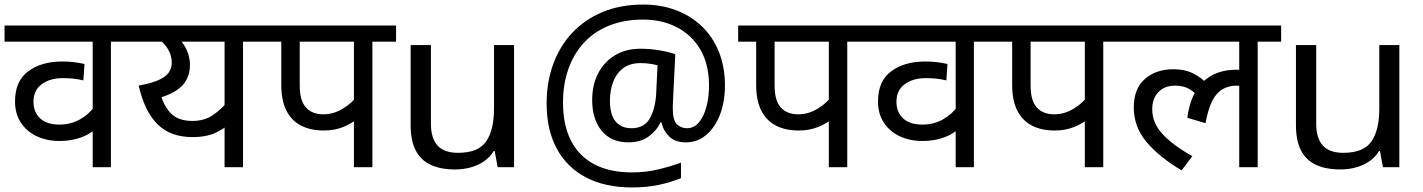

<svg xmlns="http://www.w3.org/2000/svg" viewBox="-20 -734 6249 843"><path d="M570 -551H467V0H387V-198L414 -182Q384 -149 340 -132Q296 -115 241 -115Q186 -115 142 -135.5Q98 -156 72 -195Q46 -234 46 -289Q46 -378 104 -421Q162 -464 253 -464Q281 -464 305.5 -461Q330 -458 351 -453L346 -381Q325 -386 303.5 -388.5Q282 -391 256 -391Q200 -391 163.5 -364.5Q127 -338 127 -287Q127 -242 156 -214.5Q185 -187 241 -187Q290 -187 330.5 -209.5Q371 -232 397 -269L387 -220V-551H0V-622H570Z M1150 -622V-551H1047V0H966V-216L989 -191Q960 -166 921.5 -149Q883 -132 826 -132Q729 -132 672 -188Q615 -244 589 -358Q666 -372 700 -395.5Q734 -419 734 -459Q734 -491 717 -519Q700 -547 672 -566L715 -551H556V-622ZM731 -551 759 -572Q787 -544 800.5 -513Q814 -482 814 -450Q814 -397 784 -362.5Q754 -328 689 -307Q707 -255 738.5 -229Q770 -203 825 -203Q878 -203 916 -229.5Q954 -256 981 -290L966 -239V-551Z M1615 -551V0H1534V-244L1553 -217Q1528 -193 1488.5 -177Q1449 -161 1402 -161Q1343 -161 1301 -183Q1259 -205 1237 -249.5Q1215 -294 1215 -360V-551H1136V-622H1719V-551ZM1534 -551H1296V-357Q1296 -314 1308 -286.5Q1320 -259 1343.5 -245.5Q1367 -232 1400 -232Q1444 -232 1484.5 -256.5Q1525 -281 1550 -315L1534 -263Z M2237 -536V0H2165L2152 -71H2148Q2131 -43 2104 -25Q2077 -7 2045 1.5Q2013 10 1978 10Q1914 10 1870.5 -10.5Q1827 -31 1805 -74Q1783 -117 1783 -185V-536H1872V-191Q1872 -127 1901 -95Q1930 -63 1991 -63Q2080 -63 2114.5 -113Q2149 -163 2149 -257V-536Z M3163 -357Q3163 -311 3152.5 -267Q3142 -223 3120 -187.5Q3098 -152 3066 -130.5Q3034 -109 2990 -109Q2944 -109 2917.5 -135.5Q2891 -162 2885 -196H2880Q2862 -159 2827 -134Q2792 -109 2739 -109Q2663 -109 2621.5 -160Q2580 -211 2580 -295Q2580 -361 2606 -411.5Q2632 -462 2679.5 -491Q2727 -520 2792 -520Q2836 -520 2878.5 -512.5Q2921 -505 2945 -496L2935 -293Q2934 -275 2934 -267.5Q2934 -260 2934 -257Q2934 -205 2952.5 -188Q2971 -171 2996 -171Q3027 -171 3048.5 -196.5Q3070 -222 3081.5 -264.5Q3093 -307 3093 -358Q3093 -451 3055.5 -515.5Q3018 -580 2952.5 -614Q2887 -648 2804 -648Q2719 -648 2653 -621Q2587 -594 2542.5 -545Q2498 -496 2475 -429.5Q2452 -363 2452 -283Q2452 -185 2487 -116.5Q2522 -48 2589.5 -12.5Q2657 23 2755 23Q2816 23 2871.5 9.5Q2927 -4 2970 -20V48Q2927 66 2873.5 77.5Q2820 89 2755 89Q2637 89 2553 45Q2469 1 2424.5 -81.5Q2380 -164 2380 -280Q2380 -373 2409 -452.5Q2438 -532 2493 -590.5Q2548 -649 2626.5 -681.5Q2705 -714 2804 -714Q2882 -714 2947.5 -689.5Q3013 -665 3061.5 -618.5Q3110 -572 3136.5 -506Q3163 -440 3163 -357ZM2658 -293Q2658 -229 2683.5 -200Q2709 -171 2752 -171Q2808 -171 2832.5 -213Q2857 -255 2861 -322L2867 -447Q2854 -451 2834 -454Q2814 -457 2793 -457Q2744 -457 2714 -433Q2684 -409 2671 -371.5Q2658 -334 2658 -293Z M3700 -551V0H3619V-244L3638 -217Q3613 -193 3573.5 -177Q3534 -161 3487 -161Q3428 -161 3386 -183Q3344 -205 3322 -249.5Q3300 -294 3300 -360V-551H3221V-622H3804V-551ZM3619 -551H3381V-357Q3381 -314 3393 -286.5Q3405 -259 3428.5 -245.5Q3452 -232 3485 -232Q3529 -232 3569.5 -256.5Q3610 -281 3635 -315L3619 -263Z M4359 -551H4256V0H4176V-198L4203 -182Q4173 -149 4129 -132Q4085 -115 4030 -115Q3975 -115 3931 -135.5Q3887 -156 3861 -195Q3835 -234 3835 -289Q3835 -378 3893 -421Q3951 -464 4042 -464Q4070 -464 4094.5 -461Q4119 -458 4140 -453L4135 -381Q4114 -386 4092.5 -388.5Q4071 -391 4045 -391Q3989 -391 3952.5 -364.5Q3916 -338 3916 -287Q3916 -242 3945 -214.5Q3974 -187 4030 -187Q4079 -187 4119.5 -209.5Q4160 -232 4186 -269L4176 -220V-551H3789V-622H4359Z M4824 -551V0H4743V-244L4762 -217Q4737 -193 4697.5 -177Q4658 -161 4611 -161Q4552 -161 4510 -183Q4468 -205 4446 -249.5Q4424 -294 4424 -360V-551H4345V-622H4928V-551ZM4743 -551H4505V-357Q4505 -314 4517 -286.5Q4529 -259 4552.5 -245.5Q4576 -232 4609 -232Q4653 -232 4693.5 -256.5Q4734 -281 4759 -315L4743 -263Z M4913 -551V-622H5605V-551H5502V0H5421V-379L5465 -347Q5449 -354 5435 -356Q5421 -358 5409 -358Q5375 -358 5348 -342.5Q5321 -327 5302.5 -291Q5284 -255 5273 -193L5193 -217Q5207 -322 5262.5 -375Q5318 -428 5409 -428Q5429 -428 5446 -425Q5463 -422 5475 -418L5478 -396L5421 -415V-551ZM5245 -304Q5228 -328 5202 -343Q5176 -358 5140 -358Q5093 -358 5066 -329.5Q5039 -301 5039 -254Q5039 -197 5081 -149Q5123 -101 5215 -48L5168 14Q5070 -44 5014 -110.5Q4958 -177 4958 -262Q4958 -345 5007 -387.5Q5056 -430 5132 -430Q5182 -430 5219 -411.5Q5256 -393 5283 -363Z M6124 -536V0H6052L6039 -71H6035Q6018 -43 5991 -25Q5964 -7 5932 1.5Q5900 10 5865 10Q5801 10 5757.5 -10.5Q5714 -31 5692 -74Q5670 -117 5670 -185V-536H5759V-191Q5759 -127 5788 -95Q5817 -63 5878 -63Q5967 -63 6001.5 -113Q6036 -163 6036 -257V-536Z"/></svg>

Font: hexlhindi05
Style: Book
Weight: 400
Designer: Jelle Bosma - Monotype Design Team
Foundry: Monotype Imaging Inc.
Version: Version 2.003